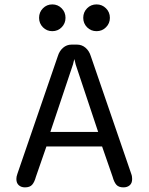

<svg xmlns="http://www.w3.org/2000/svg" viewBox="-20 -820 659 850"><path d="M90.5 9.5Q74 9.5 63.2 0Q52.5 -9.5 52.5 -27.5Q52.5 -32.5 53.5 -38.2Q54.5 -44 57 -50.5L236 -571.5Q243 -594.5 259.2 -608.5Q275.5 -622.5 296.5 -622.5H321Q342.5 -622.5 358.8 -608.5Q375 -594.5 382 -571.5L561 -50.5Q563.5 -44 564.2 -38.2Q565 -32.5 565 -27.5Q565 -9 554.2 0.2Q543.5 9.5 526.5 9.5Q505.5 9.5 495.2 -2Q485 -13.5 478.5 -37.5L432 -171.5H185.5L139 -37.5Q132.5 -13.5 122.2 -2Q112 9.5 90.5 9.5ZM203 -236H414.5L315 -534.5Q313.5 -541.5 312 -547.5Q310.5 -553.5 309 -558.5Q308 -553.5 306.2 -547.5Q304.5 -541.5 303 -534.5ZM211.5 -682Q187 -682 170 -699.2Q153 -716.5 153 -741Q153 -766 170 -783.2Q187 -800.5 211.5 -800.5Q236 -800.5 253 -783.2Q270 -766 270 -741Q270 -716.5 253 -699.2Q236 -682 211.5 -682ZM407.5 -682Q382.5 -682 365.5 -699.2Q348.5 -716.5 348.5 -741Q348.5 -766 365.5 -783.2Q382.5 -800.5 407.5 -800.5Q432 -800.5 449.2 -783.2Q466.5 -766 466.5 -741Q466.5 -716.5 449.2 -699.2Q432 -682 407.5 -682Z"/></svg>

Font: Sono ExtraLight Monospace
Style: Regular
Weight: 400
Version: Version 2.112